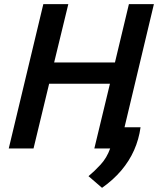

<svg xmlns="http://www.w3.org/2000/svg" viewBox="-20 -713 766 922"><path d="M470 189 405 133Q433 110 463 77.5Q493 45 509 0H433L508 -311H216L141 0H22L188 -693H308L240 -413H532L599 -693H719L578 -102H655Q647 -44 624 8Q601 60 562.5 105.5Q524 151 470 189Z"/></svg>

Font: Ubuntu Sans SemiBold
Style: Italic
Weight: 600
Italic angle: -13.5°
Designer: Dalton Maag Ltd
Foundry: Dalton Maag Ltd
Version: Version 1.006